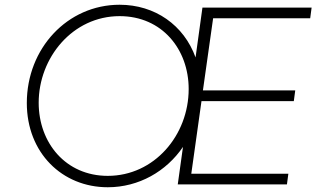

<svg xmlns="http://www.w3.org/2000/svg" viewBox="-20 -777 1333 809"><path d="M434 12C565 12 681 -55 751 -158L729 0H1189L1195 -45H786L829 -351H1218L1224 -396H835L878 -700H1287L1293 -745H833L804 -535C755 -671 633 -757 484 -757C264 -757 93 -573 93 -343C93 -133 242 12 434 12ZM143 -344C143 -534 286 -709 484 -709C663 -709 775 -569 775 -402C775 -207 630 -36 434 -36C257 -36 143 -175 143 -344Z"/></svg>

Font: Mluvka ExtraLight
Style: Italic
Weight: 200
Italic angle: -8°
Designer: Modified by Jiří Krblich, Original typeface by Gumpita Rahayu
Foundry: Gumpita Rahayu & Jiří Krblich
Version: Version 2.000;Glyphs 3.1.1 (3134)